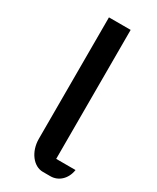

<svg xmlns="http://www.w3.org/2000/svg" viewBox="-199 -836 732 894"><g transform="rotate(30 166.5 -388.5)"><path d="M106 -124C106 -55.7 147.9 0 199.2 0H240.2C281.7 0 318.8 -31.2 326.7 -83.5H222.7V-776.9H106Z"/></g></svg>

Font: Atomic Age
Style: Regular
Weight: 400
Designer: James Grieshaber
Foundry: James Grieshaber
Version: Version 1.002